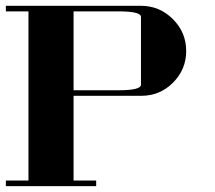

<svg xmlns="http://www.w3.org/2000/svg" viewBox="-20 -635 732 655"><path d="M0 0V-19H77.1V-596.2H0V-615.2H460.9Q524.4 -615.2 569.8 -569.8Q615.2 -524.4 615.2 -460.9Q615.2 -397.9 569.8 -352.5Q525.4 -308.1 460.9 -308.1H231V-19H308.1V0ZM231 -327.1H384.8Q460.9 -327.1 460.9 -346.2V-577.1Q460.9 -596.2 384.8 -596.2H231Z"/></svg>

Font: Hjet
Style: Regular
Weight: 400
Designer: T. Christopher White
Version: Version 1.2